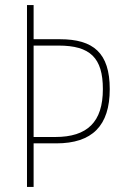

<svg xmlns="http://www.w3.org/2000/svg" viewBox="-20 -734 490 754"><path d="M411 -384C411 -526 347 -580 215 -580H112V-714H86V0H112V-171H201C342 -171 411 -240 411 -384ZM197 -196H112V-555H210C334 -555 384 -507 384 -384C384 -255 323 -196 197 -196Z"/></svg>

Font: Noto Sans Malayalam Condensed Thin
Style: Regular
Weight: 100
Width: 3
Designer: Jelle Bosma - Monotype Design Team
Foundry: Monotype Imaging Inc.
Version: Version 2.104